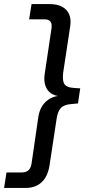

<svg xmlns="http://www.w3.org/2000/svg" viewBox="-74 -739 451 943"><path d="M-54 184 -42 108H32Q53 108 65 98Q77 88 81 64L114 -163Q119 -197 134.5 -220Q150 -243 172 -255Q194 -267 217 -268L218 -267Q196 -268 177 -280.5Q158 -293 149.5 -316.5Q141 -340 145 -372L179 -600Q182 -623 173.5 -633.5Q165 -644 145 -644H69L81 -719H169Q207 -719 231 -706Q255 -693 265.5 -669Q276 -645 271 -611L237 -387Q231 -346 241.5 -327.5Q252 -309 290 -307L320 -305L309 -231L278 -228Q241 -226 224.5 -208Q208 -190 203 -149L169 75Q160 129 130 156.5Q100 184 52 184Z"/></svg>

Font: Nunitoga
Style: Medium Italic
Weight: 500
Italic angle: -9°
Designer: Vernon Adams
Foundry: Vernon Adams
Version: Version 1.0